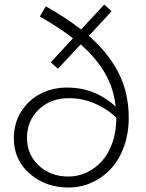

<svg xmlns="http://www.w3.org/2000/svg" viewBox="-20 -813 642 847"><path d="M372.1 -654.8Q457.5 -580.1 502.7 -492.2Q547.9 -404.3 547.9 -293Q547.9 -223.6 526.6 -165.5Q505.4 -107.4 469.2 -68.4Q433.1 -29.3 384.8 -7.6Q336.4 14.2 282.2 14.2Q181.6 14.2 111.3 -46.6Q41 -107.4 41 -203.1Q41 -268.6 73.2 -320.3Q105.5 -372.1 158.9 -399.4Q212.4 -426.8 275.9 -426.8Q398.9 -426.8 490.2 -342.8Q481.4 -424.8 442.4 -491.5Q403.3 -558.1 335.9 -617.2L235.8 -509.8L204.1 -538.1L301.8 -644Q243.2 -690.4 155.8 -740.2L182.1 -785.2Q269 -735.8 337.9 -683.1L439.9 -793L472.2 -763.2ZM282.2 -34.2Q323.7 -34.2 361.6 -51.8Q399.4 -69.3 428.7 -101.3Q458 -133.3 475.6 -182.9Q493.2 -232.4 493.2 -292V-293.9Q451.2 -334 397.2 -356.9Q343.3 -379.9 284.2 -379.9Q203.1 -379.9 151.1 -330.1Q99.1 -280.3 99.1 -205.1Q99.1 -131.3 151.1 -82.8Q203.1 -34.2 282.2 -34.2Z"/></svg>

Font: BioRhyme Light
Style: Regular
Weight: 300
Designer: Aoife Mooney
Foundry: Aoife Mooney Type
Version: Version 1.500;PS 001.500;hotconv 1.0.88;makeotf.lib2.5.64775